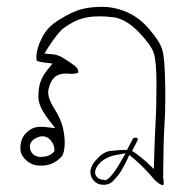

<svg xmlns="http://www.w3.org/2000/svg" viewBox="-20 -249 540 562"><path d="M135.3 197.8Q122.6 210.4 97.7 210.4Q93.8 210.4 87.9 208.5Q79.1 206.1 73.2 198.2Q67.4 189.9 67.4 180.2Q67.4 169.9 75.2 162.1Q80.1 157.2 88.4 153.6Q96.7 149.9 104.5 149.9Q117.7 149.9 127 160.2Q139.2 173.8 139.2 188.5V193.8ZM258.3 256.3Q258.3 242.2 272.9 227.5Q290 210.4 319.8 204.6L347.7 199.7L333.5 224.1Q312 262.7 294.9 275.4L291 278.3L286.1 277.8Q271.5 276.9 264.9 270.3Q258.3 263.7 258.3 256.3ZM383.3 157.2Q381.8 155.3 379.4 153.8Q373.5 153.8 369.6 156.2L351.6 189.9H343.8Q326.2 189.9 302.7 192.9Q283.7 195.3 265.1 214.8Q244.6 236.3 244.6 254.4Q244.6 270 255.9 281.2Q266.6 292 283.2 292Q299.8 292 310.5 281.2Q325.7 266.1 334.7 251Q343.8 235.8 351.6 219.7L358.4 204.6L371.6 215.3Q402.8 241.7 430.7 275.4Q442.9 288.1 451.7 291.5Q454.6 293 455.8 293Q457 293 458 293L459 289.6Q459 287.1 459 283Q459 278.8 457.5 269.5Q458.5 157.7 461.2 120.6Q463.9 83.5 463.9 33.2Q463.9 16.1 463.4 -2.9Q462.4 -77.1 455.3 -102.3Q448.2 -127.4 418 -162.1Q388.7 -197.3 352.1 -213.1Q315.4 -229 279.8 -229Q243.2 -229 217 -221.7Q190.9 -214.4 154.3 -191.9Q119.1 -170.4 104.5 -141.6Q86.4 -107.4 86.4 -80.1Q86.4 -73.7 87.9 -70.8Q96.7 -67.4 109.9 -65.9L133.8 -63L118.7 -44.4Q105.5 -28.3 98.9 -10.5Q92.3 7.3 92.3 35.6Q92.3 62 122.6 101.6L141.6 126L110.8 122.6Q105.5 122.1 98.1 122.1Q90.8 122.1 83 124Q68.8 127.9 57.6 139.2Q42.5 153.8 40 175.8Q39.6 179.7 39.6 185.3Q39.6 190.9 41.5 197.8Q44.9 208.5 54.7 218.3Q69.8 233.4 90.8 235.4Q95.7 235.8 100.6 235.8Q118.7 235.8 132.8 229.5Q147.9 222.2 156.2 213.4L159.7 210Q169.4 198.2 169.4 168.5Q169.4 147.9 164.1 125Q157.7 98.1 139.4 69.8Q121.1 41.5 121.1 20.5Q121.1 15.1 122.6 10.3Q127.9 -13.2 142.1 -24.9Q153.3 -33.7 173.3 -33.7Q180.7 -33.7 189 -32.7Q205.6 -33.2 209.5 -37.1Q209.5 -37.1 209.5 -37.1Q209 -48.8 199.7 -55.7Q186 -66.4 167 -78.1Q150.9 -88.9 131.8 -90.3L109.9 -92.3L121.6 -110.8Q149.4 -153.8 165.5 -166Q181.6 -178.2 202.1 -188Q230 -201.2 271.5 -201.2Q291.5 -201.2 314 -198.2Q349.1 -192.9 385.5 -155.5Q421.9 -118.2 429.9 -94.2Q438 -70.3 438 -2.2Q438 65.9 435.5 105.5Q433.1 145 430.2 245.6L409.2 225.6Q393.6 211.4 376.5 199.2L366.7 192.9L383.3 160.6Z"/></svg>

Font: NaikaiFont
Style: ExtraLight
Weight: 200
Version: Version 1.89